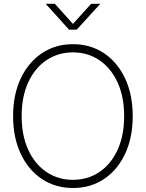

<svg xmlns="http://www.w3.org/2000/svg" viewBox="-20 -966 756 996"><path d="M358.4 9.3Q267.1 9.3 196.8 -37.8Q126.5 -85 87.2 -168.9Q47.9 -252.9 47.9 -363.3Q47.9 -474.6 87.4 -558.6Q127 -642.6 197 -689.7Q267.1 -736.8 358.4 -736.8Q450.2 -736.8 520 -689.7Q589.8 -642.6 629.2 -558.6Q668.5 -474.6 668.5 -363.3Q668.5 -252.4 629.2 -168.5Q589.8 -84.5 520 -37.6Q450.2 9.3 358.4 9.3ZM358.4 -33.2Q435.5 -33.2 495.6 -73.7Q555.7 -114.3 589.8 -188.5Q624 -262.7 624 -363.3Q624 -464.4 589.8 -538.6Q555.7 -612.8 495.6 -653.6Q435.5 -694.3 358.4 -694.3Q281.7 -694.3 221.4 -654.1Q161.1 -613.8 126.7 -539.3Q92.3 -464.8 92.3 -363.3Q92.3 -263.2 126.5 -189Q160.6 -114.7 220.7 -74Q280.8 -33.2 358.4 -33.2ZM264.6 -946.3 358.4 -841.8 452.6 -946.3H499.5V-945.3L377.9 -812H338.4L217.8 -945.3V-946.3Z"/></svg>

Font: Inter 28pt ExtraLight
Style: Regular
Weight: 250
Designer: Rasmus Andersson
Foundry: rsms
Version: Version 4.001;git-66647c0bb